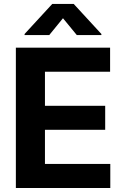

<svg xmlns="http://www.w3.org/2000/svg" viewBox="-20 -947 628 967"><path d="M59.9 -707H534.5V-585.8H206.4V-414.1H509.8V-293.3H206.4V-121.2H535.5V0H59.9ZM297.2 -855.2 228.1 -770.5H103.8V-775.8L243.1 -927.1H351.3L490.6 -775.8V-770.5H366.7Z"/></svg>

Font: Pretendard GOV Variable
Style: Regular
Weight: 400
Designer: Base glyphs from Inter by Rasmus Andersson; Hangul glyphs from Noto Sans CJK(Source Han Sans) by Jang Soo-young and Kang
Foundry: Kil Hyung-jin
Version: Version 1.307;Glyphs 3.2 (3192)